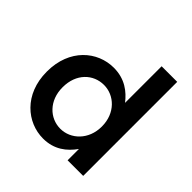

<svg xmlns="http://www.w3.org/2000/svg" viewBox="-192 -887 1054 1054"><g transform="rotate(45 335.0 -359.5)"><path d="M294 11C380 11 435 -33 474 -88V0H595V-730H474V-446C436 -495 381 -539 294 -539C168 -539 49 -440 49 -265V-263C49 -88 170 11 294 11ZM323 -94C241 -94 171 -161 171 -263V-265C171 -370 240 -434 323 -434C404 -434 476 -367 476 -265V-263C476 -162 404 -94 323 -94Z"/></g></svg>

Font: Mission Medium
Style: Regular
Weight: 500
Version: Version 1.000;FEAKit 1.0